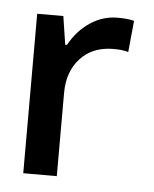

<svg xmlns="http://www.w3.org/2000/svg" viewBox="-37 -407 351 439"><g transform="rotate(5 138.0 -187.5)"><path d="M216 -374Q242 -374 254 -370L247 -298Q234 -302 213 -302Q165 -302 137 -271.5Q109 -241 109 -192V-1H32V-367H92L102 -302H106Q124 -335 153 -354.5Q182 -374 216 -374Z"/></g></svg>

Font: Shorif Bongobondhu UNICODE
Style: Bold
Weight: 700
Designer: Shorif Uddin Shishir, Shorif art & Design, e-mail : shorifart@gmail.com, facebook : Shorif2001
Foundry: Lipighor Font Foundry
Version: Designed By Shorif Uddin Shishir | Build By Niladri